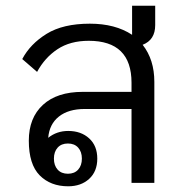

<svg xmlns="http://www.w3.org/2000/svg" viewBox="-20 -641 661 673"><path d="M441 -259H277Q220 -259 186.5 -232.5Q153 -206 149 -158Q179 -182 219 -182Q264 -182 292.5 -156Q321 -130 321 -85Q321 -40 292.5 -14Q264 12 219 12Q157 12 119 -26.5Q81 -65 81 -148Q81 -228 130.5 -273.5Q180 -319 270 -319H441V-351Q441 -498 291 -498Q226 -498 181.5 -468.5Q137 -439 110 -389L58 -434Q86 -487 143.5 -522.5Q201 -558 295 -558Q384 -558 443 -519V-621H524V-553Q524 -501 480 -484Q521 -432 521 -354V0H441ZM218 -32Q241 -32 254 -46.5Q267 -61 267 -85Q267 -109 254 -123.5Q241 -138 218 -138Q195 -138 182 -123.5Q169 -109 169 -85Q169 -61 182 -46.5Q195 -32 218 -32Z"/></svg>

Font: IBM Plex Sans Thai Looped
Style: Regular
Weight: 400
Designer: Mike Abbink, Paul van der Laan, Pieter van Rosmalen, Ben Mitchell, Mark Frömberg
Foundry: Bold Monday
Version: Version 1.1